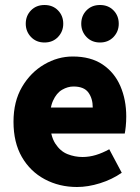

<svg xmlns="http://www.w3.org/2000/svg" viewBox="-20 -736 561 768"><path d="M288 12Q217 12 159 -19Q101 -50 67.5 -108Q34 -166 34 -249Q34 -330 68 -388Q102 -446 156.5 -478Q211 -510 271 -510Q343 -510 390.5 -478Q438 -446 461.5 -391.5Q485 -337 485 -270Q485 -249 483 -230Q481 -211 479 -202H158L156 -306H351Q351 -342 333.5 -366Q316 -390 274 -390Q251 -390 228.5 -377Q206 -364 192 -333Q178 -302 180 -249Q181 -193 201 -162Q221 -131 250 -119.5Q279 -108 310 -108Q337 -108 363.5 -116Q390 -124 417 -139L467 -45Q428 -18 380 -3Q332 12 288 12ZM158 -566Q125 -566 104 -588Q83 -610 83 -641Q83 -673 104 -694.5Q125 -716 158 -716Q191 -716 212 -694.5Q233 -673 233 -641Q233 -610 212 -588Q191 -566 158 -566ZM380 -566Q347 -566 326 -588Q305 -610 305 -641Q305 -673 326 -694.5Q347 -716 380 -716Q413 -716 434 -694.5Q455 -673 455 -641Q455 -610 434 -588Q413 -566 380 -566Z"/></svg>

Font: Mada ExtraBold
Style: Regular
Weight: 800
Designer: Khaled Hosny
Version: Version 1.5